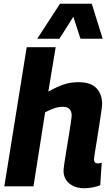

<svg xmlns="http://www.w3.org/2000/svg" viewBox="-20 -991 591 1021"><path d="M480 -143Q480 -122 501 -122Q509 -122 521 -126L513 -6Q496 1 473 5.5Q450 10 428 10Q380 10 349 -15Q318 -40 318 -83Q318 -94 322.5 -124.5Q327 -155 333.5 -194.5Q340 -234 346.5 -273Q353 -312 357 -341Q361 -370 361 -379Q361 -398 350 -410.5Q339 -423 313 -423Q291 -423 268 -415Q245 -407 220 -394L158 0H3L122 -740H276L237 -504Q282 -529 318 -541.5Q354 -554 397 -554Q463 -554 493 -522Q523 -490 523 -439Q523 -427 518.5 -396.5Q514 -366 508 -326Q502 -286 495.5 -247Q489 -208 484.5 -179.5Q480 -151 480 -143ZM178 -785 299 -971H468L526 -785H408L370 -902L296 -785Z"/></svg>

Font: Georama
Style: Bold Italic
Weight: 700
Italic angle: -9°
Designer: Jean-Baptiste Levee
Foundry: Production Type
Version: Version 1.000